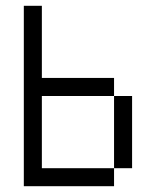

<svg xmlns="http://www.w3.org/2000/svg" viewBox="-20 -645 540 665"><path d="M62.5 -625Q62.5 -625 62.5 0H375V-62.5H125Q125 -62.5 125 -312.5H375Q375 -312.5 375 -62.5H437.5Q437.5 -62.5 437.5 -312.5H375V-375H125Q125 -375 125 -625Z"/></svg>

Font: CalcUnifontExMono
Style: Regular
Weight: 500
Version: Version 15.0.06